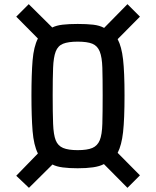

<svg xmlns="http://www.w3.org/2000/svg" viewBox="-20 -828 748 922"><path d="M119 74 58 16 162 -91Q142 -131 136.5 -198.5Q131 -266 131 -370Q131 -472 136.5 -538Q142 -604 162 -643L58 -748L118 -808L231 -696Q251 -706 281 -709.5Q311 -713 353 -713Q396 -713 427 -709.5Q458 -706 480 -694L592 -808L652 -748L545 -640Q564 -604 571 -542.5Q578 -481 578 -370Q578 -256 571 -193.5Q564 -131 545 -94L652 14L592 74L479 -40Q458 -29 426.5 -24.5Q395 -20 353 -20Q312 -20 281.5 -24Q251 -28 232 -38ZM353 -107Q399 -107 423.5 -117.5Q448 -128 459 -154.5Q470 -181 471.5 -234Q473 -287 473 -370Q473 -452 471.5 -502.5Q470 -553 459 -580.5Q448 -608 423.5 -618Q399 -628 353 -628Q308 -628 283 -618Q258 -608 247.5 -580.5Q237 -553 235 -502.5Q233 -452 233 -370Q233 -287 235 -234Q237 -181 247.5 -154.5Q258 -128 283 -117.5Q308 -107 353 -107Z"/></svg>

Font: Farlight84_Sys_V01
Style: Regular
Weight: 400
Designer: Ryoko NISHIZUKA  (kana, bopomofo & ideographs); Paul D. Hunt (Latin, Greek & Cyrillic); Sandoll Communications , Soo-you
Foundry: Adobe
Version: Version 2.004;October 29, 2024;FontCreator 14.0.0.2814 64-bi